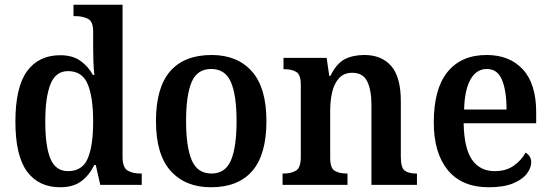

<svg xmlns="http://www.w3.org/2000/svg" viewBox="-20 -780 2324 810"><path d="M234 10Q143 10 94 -56.5Q45 -123 45 -267Q45 -412 94 -479.5Q143 -547 234 -547Q286 -547 319 -523.5Q352 -500 372 -464H378Q375 -490 374 -521Q373 -552 373 -578V-647Q373 -690 350.5 -701Q328 -712 297 -712H290V-760H497V-119Q497 -73 518.5 -60.5Q540 -48 571 -48H578V0H403L384 -84H378Q357 -41 323 -15.5Q289 10 234 10ZM267 -58Q327 -58 350 -111Q373 -164 373 -268Q373 -370 350 -425Q327 -480 267 -480Q215 -480 193 -425Q171 -370 171 -267Q171 -162 193 -110Q215 -58 267 -58Z M870 10Q762 10 700 -59Q638 -128 638 -269Q638 -410 697.5 -479Q757 -548 873 -548Q981 -548 1042.5 -479Q1104 -410 1104 -269Q1104 -128 1044.5 -59Q985 10 870 10ZM872 -48Q931 -48 954.5 -104Q978 -160 978 -269Q978 -379 954 -434Q930 -489 871 -489Q812 -489 788.5 -434Q765 -379 765 -269Q765 -160 789 -104Q813 -48 872 -48Z M1172 0V-48H1177Q1208 -48 1228.5 -60Q1249 -72 1249 -118V-422Q1249 -465 1230 -476.5Q1211 -488 1180 -488H1176V-536H1358L1369 -460H1374Q1400 -513 1435 -530.5Q1470 -548 1517 -548Q1590 -548 1630.5 -501.5Q1671 -455 1671 -353V-119Q1671 -72 1687.5 -60Q1704 -48 1735 -48H1739V0H1547V-337Q1547 -401 1529 -437Q1511 -473 1466 -473Q1431 -473 1410.5 -450.5Q1390 -428 1381.5 -392Q1373 -356 1373 -314V-114Q1373 -71 1392 -59.5Q1411 -48 1442 -48H1446V0Z M2042 10Q1929 10 1869.5 -62Q1810 -134 1810 -264Q1810 -405 1868 -476.5Q1926 -548 2033 -548Q2130 -548 2186 -487Q2242 -426 2242 -307V-260H1936Q1938 -154 1971.5 -106Q2005 -58 2067 -58Q2115 -58 2147.5 -81Q2180 -104 2197 -136Q2207 -131 2214 -120.5Q2221 -110 2221 -95Q2221 -71 2202 -46.5Q2183 -22 2143.5 -6Q2104 10 2042 10ZM2117 -318Q2117 -396 2098 -442.5Q2079 -489 2034 -489Q1990 -489 1965 -445Q1940 -401 1938 -318Z"/></svg>

Font: Noto Serif Tamil SemiCondensed SemiBold
Style: Regular
Weight: 600
Width: 4
Designer: Indian Type Foundry, Tom Grace, and the Monotype Design Team
Foundry: Monotype Imaging Inc.
Version: Version 2.004; ttfautohint (v1.8.4.7-5d5b)